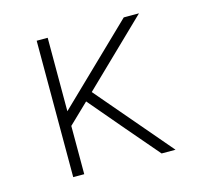

<svg xmlns="http://www.w3.org/2000/svg" viewBox="-82 -613 763 707"><g transform="rotate(-15 300.0 -260.0)"><path d="M114 0V-520H156V-240L446 -520H504L261 -285L504 0H451L344 -125L232 -257L156 -184V0Z"/></g></svg>

Font: Iosevka SS04 XLt Ex
Style: Regular
Weight: 200
Width: 7
Monospace: yes
Designer: Belleve Invis
Foundry: Belleve Invis
Version: Version 19.0.0; ttfautohint (v1.8.4)